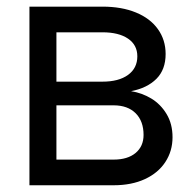

<svg xmlns="http://www.w3.org/2000/svg" viewBox="-20 -550 574 570"><path d="M67.4 -530.3H284.2Q341.3 -530.3 383.5 -512.9Q425.8 -495.6 448.7 -463.6Q471.7 -431.6 471.7 -389.6Q471.7 -343.3 444.3 -315.9Q417 -288.6 369.1 -279.3Q400.9 -274.4 429 -257.6Q457 -240.7 474.6 -211.4Q492.2 -182.1 492.2 -142.6Q492.2 -101.6 470.9 -69.1Q449.7 -36.6 410.2 -18.3Q370.6 0 317.4 0H67.4ZM406.2 -149.4Q406.2 -190.4 382.6 -213.9Q358.9 -237.3 317.4 -237.3H147.5V-76.2H317.4Q358.9 -76.2 382.6 -95.9Q406.2 -115.7 406.2 -149.4ZM387.7 -382.8Q387.7 -416.5 360.1 -435.3Q332.5 -454.1 284.2 -454.1H147.5V-307.6H284.2Q332.5 -307.6 360.1 -327.6Q387.7 -347.7 387.7 -382.8Z"/></svg>

Font: Pretendard JP
Style: Regular
Weight: 400
Designer: Base glyphs from Inter by Rasmus Andersson; Hangeul glyphs from Noto Sans CJK(Source Han Sans) by Jang Soo-young and Kan
Foundry: Kil Hyung-jin
Version: Version 1.309